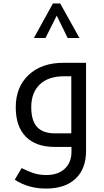

<svg xmlns="http://www.w3.org/2000/svg" viewBox="-20 -847 601 1107"><path d="M245.1 240.2Q143.1 240.2 64.9 189L105 122.1Q137.2 139.2 171.4 150.6Q205.6 162.1 247.1 162.1Q314.9 162.1 353.5 125.7Q392.1 89.4 392.1 28.8V0H293.9Q187.5 0 129.2 -58.6Q70.8 -117.2 70.8 -228Q70.8 -345.7 145.5 -415.3Q220.2 -484.9 345.2 -484.9H476.1V23.9Q476.1 126 415.8 183.1Q355.5 240.2 245.1 240.2ZM391.1 -78.1V-407.2H348.1Q259.3 -407.2 209.7 -360.4Q160.2 -313.5 160.2 -229Q160.2 -150.9 194.1 -114.5Q228 -78.1 296.9 -78.1ZM175.3 -627.9 285.2 -827.1H327.1L438 -627.9H370.1L307.1 -756.8L242.2 -627.9Z"/></svg>

Font: Droid Arabic Kufi
Style: Regular
Weight: 400
Designer: Pascal Zoghbi
Foundry: Irfont.ir
Version: Version 1.00 February 28, 2013, initial release